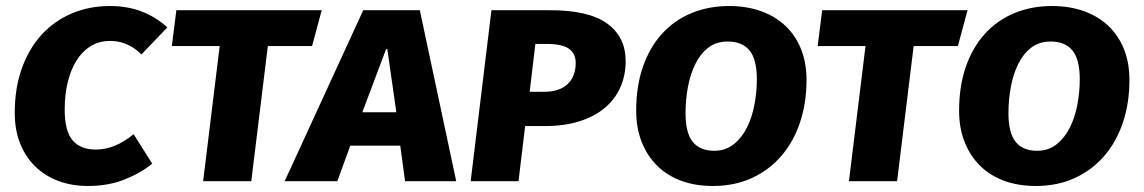

<svg xmlns="http://www.w3.org/2000/svg" viewBox="-20 -602 3803 638"><path d="M450 -421Q405 -466 346 -466Q309 -466 281 -448.5Q253 -431 234 -400.5Q215 -370 205 -328.5Q195 -287 195 -238Q195 -166 221.5 -135.5Q248 -105 298 -105Q330 -105 361 -117.5Q392 -130 424 -156L486 -58Q446 -26 392.5 -5Q339 16 273 16Q219 16 174.5 -0.5Q130 -17 97.5 -48.5Q65 -80 47 -125Q29 -170 29 -227Q29 -310 53 -376Q77 -442 119 -487.5Q161 -533 219 -557.5Q277 -582 345 -582Q404 -582 451.5 -563.5Q499 -545 536 -511Z M870 -449 815 0H655L710 -449H551L566 -568H1049L1017 -449Z M1310 -118H1144L1101 0H926L1187 -568H1375L1496 0H1326ZM1184 -229H1297L1267 -439H1263Z M1788 -297Q1839 -297 1866 -322.5Q1893 -348 1893 -393Q1893 -424 1870.5 -440Q1848 -456 1796 -456H1759L1740 -297ZM2059 -399Q2059 -351 2041 -311Q2023 -271 1988.5 -242.5Q1954 -214 1904 -198.5Q1854 -183 1789 -183H1725L1703 0H1544L1613 -568H1808Q1937 -568 1998 -523.5Q2059 -479 2059 -399Z M2660 -336Q2660 -260 2638.5 -195.5Q2617 -131 2576.5 -84Q2536 -37 2478.5 -10.5Q2421 16 2349 16Q2290 16 2243 -1.5Q2196 -19 2163 -52Q2130 -85 2112 -131Q2094 -177 2094 -234Q2094 -316 2116.5 -380.5Q2139 -445 2180 -490Q2221 -535 2278 -558.5Q2335 -582 2403 -582Q2461 -582 2508.5 -565Q2556 -548 2589.5 -516.5Q2623 -485 2641.5 -439.5Q2660 -394 2660 -336ZM2353 -101Q2391 -101 2418 -122.5Q2445 -144 2462 -178Q2479 -212 2487 -254.5Q2495 -297 2495 -338Q2495 -405 2470.5 -434.5Q2446 -464 2398 -464Q2360 -464 2333.5 -443.5Q2307 -423 2290.5 -389.5Q2274 -356 2266 -313.5Q2258 -271 2258 -226Q2258 -160 2282 -130.5Q2306 -101 2353 -101Z M3016 -449 2961 0H2801L2856 -449H2697L2712 -568H3195L3163 -449Z M3733 -336Q3733 -260 3711.5 -195.5Q3690 -131 3649.5 -84Q3609 -37 3551.5 -10.5Q3494 16 3422 16Q3363 16 3316 -1.5Q3269 -19 3236 -52Q3203 -85 3185 -131Q3167 -177 3167 -234Q3167 -316 3189.5 -380.5Q3212 -445 3253 -490Q3294 -535 3351 -558.5Q3408 -582 3476 -582Q3534 -582 3581.5 -565Q3629 -548 3662.5 -516.5Q3696 -485 3714.5 -439.5Q3733 -394 3733 -336ZM3426 -101Q3464 -101 3491 -122.5Q3518 -144 3535 -178Q3552 -212 3560 -254.5Q3568 -297 3568 -338Q3568 -405 3543.5 -434.5Q3519 -464 3471 -464Q3433 -464 3406.5 -443.5Q3380 -423 3363.5 -389.5Q3347 -356 3339 -313.5Q3331 -271 3331 -226Q3331 -160 3355 -130.5Q3379 -101 3426 -101Z"/></svg>

Font: Qjlgwqiwhsfqbnnlvksmvfsycuq
Style: Regular
Weight: 700
Italic angle: -8°
Designer: Carrois Corporate & Edenspiekermann
Foundry: Carrois Corporate GbR & Edenspiekermann AG
Version: Version 2.001